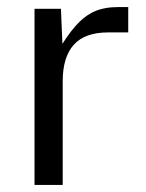

<svg xmlns="http://www.w3.org/2000/svg" viewBox="-20 -525 415 545"><path d="M78 -500H153L158 -380L139 -371Q170 -424 195 -452Q220 -480 248 -492.5Q276 -505 317 -505H344V-433H287Q221 -433 189.5 -398Q158 -363 158 -294V0H78Z"/></svg>

Font: TASA Orbiter VF Text
Style: Regular
Weight: 400
Designer: Weizhong Zhang
Foundry: 本地遙控
Version: Version 1.001;Glyphs 3.2 (3192)